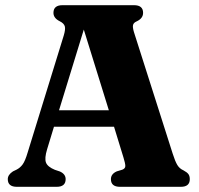

<svg xmlns="http://www.w3.org/2000/svg" viewBox="-20 -720 766 740"><path d="M233 -29.5Q233 0 198.5 0H45Q10 0 10 -29.5Q10 -46.5 30 -59.5L43.5 -66Q57.5 -73 67.2 -86.2Q77 -99.5 87 -133.5L225.5 -582.5Q233 -607 229.8 -618.5Q226.5 -630 210.5 -638Q186 -650 186 -670.5Q186 -700 221 -700H496.5Q531.5 -700 531.5 -670.5Q531.5 -649 506.5 -637.5Q495 -632.5 492.8 -623.8Q490.5 -615 496.5 -595.5L645.5 -128Q655 -98 663.5 -84Q672 -70 687 -63.5Q701 -56 706.2 -48.8Q711.5 -41.5 711.5 -29.5Q711.5 0 677 0H442.5Q407.5 0 407.5 -29.5Q407.5 -49.5 430 -59.5L451.5 -66Q463 -70.5 463 -80.2Q463 -90 456 -112.5L419.5 -231.5H188L161.5 -144.5Q151 -110 157.2 -93.5Q163.5 -77 191.5 -65.5L211 -59Q233 -49 233 -29.5ZM207.5 -295H399.5L303 -606Z"/></svg>

Font: Fraunces 72pt S050
Style: Bold
Weight: 700
Version: Version 1.000; ttfautohint (v1.8.3)